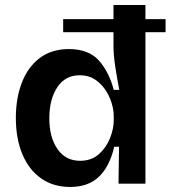

<svg xmlns="http://www.w3.org/2000/svg" viewBox="-20 -730 678 763"><path d="M259 13Q192 13 143.5 -21Q95 -55 69 -117Q43 -179 43 -262Q43 -340 67 -402Q91 -464 138 -499.5Q185 -535 254 -535Q332 -535 372.5 -490Q413 -445 432 -373H454Q445 -419 438 -465.5Q431 -512 431 -545V-602H231V-654H431V-710H558V-654H638V-602H558V0H451L453 -147H434Q416 -69 373.5 -28Q331 13 259 13ZM298 -91Q343 -91 372.5 -117Q402 -143 417 -180.5Q432 -218 432 -252V-269Q432 -293 423.5 -321Q415 -349 398 -374Q381 -399 356 -415Q331 -431 297 -431Q239 -431 207.5 -383Q176 -335 176 -260Q176 -184 208.5 -137.5Q241 -91 298 -91Z"/></svg>

Font: Bricolage Grotesque 12pt SemiBold
Style: Regular
Weight: 600
Designer: Mathieu Triay
Foundry: Atelier Triay
Version: Version 1.001; ttfautohint (v1.8.4.7-5d5b);gftools[0.9.33.de